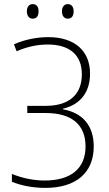

<svg xmlns="http://www.w3.org/2000/svg" viewBox="-20 -906 530 936"><path d="M111 -851C111 -830 121 -815 139 -815C160 -815 168 -829 168 -851C168 -871 160 -886 139 -886C121 -886 111 -871 111 -851ZM282 -851C282 -830 292 -815 310 -815C331 -815 339 -830 339 -851C339 -871 330 -886 310 -886C292 -886 282 -871 282 -851ZM201 10C351 10 437 -64 437 -192C437 -292 384 -356 287 -373V-376C372 -396 419 -457 419 -547C419 -658 344 -725 215 -725C158 -725 97 -712 48 -690L61 -656C111 -678 162 -689 213 -689C318 -689 379 -639 379 -544C379 -445 317 -390 203 -390H113V-355H203C330 -355 397 -298 397 -192C397 -84 325 -26 198 -26C145 -26 90 -37 38 -58V-20C82 -1 143 10 201 10Z"/></svg>

Font: Noto Sans SemiCondensed ExtraLight
Style: Regular
Weight: 200
Width: 4
Designer: Monotype Design Team
Foundry: Monotype Imaging Inc.
Version: Version 2.013